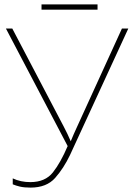

<svg xmlns="http://www.w3.org/2000/svg" viewBox="-20 -844 606 874"><path d="M119 10Q192 10 231 -34Q270 -78 299 -139L564 -714H535L330 -265Q323 -250 316 -234Q309 -218 302 -201Q287 -236 270 -268L36 -714H7L288 -179Q256 -104 221 -59.5Q186 -15 118 -15Q74 -15 38 -32V-5Q52 1 71 5.5Q90 10 119 10ZM424 -824V-800H169V-824Z"/></svg>

Font: Noto Sans UI Thin
Style: Regular
Weight: 250
Designer: Monotype Design Team
Foundry: Monotype Imaging Inc.
Version: Version 1.901